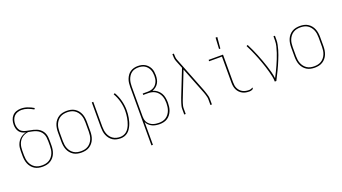

<svg xmlns="http://www.w3.org/2000/svg" viewBox="-69 -1425 4138 2321"><g transform="rotate(-20 2000.0 -264.5)"><path d="M250 8Q224 8 197.5 2.5Q171 -3 148.5 -17Q126 -31 109 -51.5Q92 -72 82 -96.5Q72 -121 68 -147.5Q64 -174 64 -200V-259Q64 -281 66.5 -302.5Q69 -324 76.5 -344Q84 -364 96 -382Q108 -400 124 -414Q140 -428 159.5 -437.5Q179 -447 200 -451Q177 -456 155 -467Q133 -478 118.5 -497.5Q104 -517 98 -540.5Q92 -564 92 -588Q92 -619 101 -648.5Q110 -678 130.5 -700.5Q151 -723 180.5 -733Q210 -743 240 -743Q283 -743 324 -728.5Q365 -714 401 -692L391 -677Q357 -697 319 -711Q281 -725 241 -725Q215 -725 189 -716Q163 -707 145 -687.5Q127 -668 119 -641.5Q111 -615 111 -589Q111 -567 117 -545.5Q123 -524 136 -507Q149 -490 169.5 -481Q190 -472 211 -467Q232 -462 253.5 -458.5Q275 -455 296 -449.5Q317 -444 337 -436Q357 -428 374.5 -414.5Q392 -401 405 -383.5Q418 -366 425 -345.5Q432 -325 434 -303Q436 -281 436 -259V-200Q436 -174 432 -147.5Q428 -121 418 -96.5Q408 -72 391 -51.5Q374 -31 351.5 -17Q329 -3 302.5 2.5Q276 8 250 8ZM250 -10Q274 -10 297.5 -15Q321 -20 341.5 -33Q362 -46 377 -65Q392 -84 401 -106Q410 -128 413.5 -152Q417 -176 417 -200V-259Q417 -285 413.5 -310Q410 -335 398.5 -357Q387 -379 367.5 -395.5Q348 -412 324.5 -421.5Q301 -431 276.5 -436Q252 -441 227 -446Q205 -444 184.5 -436Q164 -428 146.5 -415Q129 -402 116.5 -384Q104 -366 96.5 -345.5Q89 -325 86 -303Q83 -281 83 -259V-200Q83 -176 86.5 -152Q90 -128 99 -106Q108 -84 123 -65Q138 -46 158.5 -33Q179 -20 202.5 -15Q226 -10 250 -10Z M750 8Q724 8 697.5 2.5Q671 -3 648.5 -17Q626 -31 609 -51.5Q592 -72 582 -96.5Q572 -121 568 -147.5Q564 -174 564 -200V-320Q564 -346 568 -372.5Q572 -399 582 -423.5Q592 -448 609 -468.5Q626 -489 648.5 -503Q671 -517 697.5 -522.5Q724 -528 750 -528Q776 -528 802.5 -522.5Q829 -517 851.5 -503Q874 -489 891 -468.5Q908 -448 918 -423.5Q928 -399 932 -372.5Q936 -346 936 -320V-200Q936 -174 932 -147.5Q928 -121 918 -96.5Q908 -72 891 -51.5Q874 -31 851.5 -17Q829 -3 802.5 2.5Q776 8 750 8ZM750 -10Q774 -10 797.5 -15Q821 -20 841.5 -33Q862 -46 877 -65Q892 -84 901 -106Q910 -128 913.5 -152Q917 -176 917 -200V-320Q917 -344 913.5 -368Q910 -392 901 -414Q892 -436 877 -455Q862 -474 841.5 -487Q821 -500 797.5 -505Q774 -510 750 -510Q726 -510 702.5 -505Q679 -500 658.5 -487Q638 -474 623 -455Q608 -436 599 -414Q590 -392 586.5 -368Q583 -344 583 -320V-200Q583 -176 586.5 -152Q590 -128 599 -106Q608 -84 623 -65Q638 -46 658.5 -33Q679 -20 702.5 -15Q726 -10 750 -10Z M1254 8Q1228 8 1202 2.5Q1176 -3 1154 -17Q1132 -31 1115.5 -52Q1099 -73 1089 -97.5Q1079 -122 1075.5 -148Q1072 -174 1072 -200V-520H1091V-200Q1091 -176 1094.5 -152.5Q1098 -129 1106.5 -107Q1115 -85 1129.5 -66Q1144 -47 1164 -34Q1184 -21 1207 -15.5Q1230 -10 1254 -10Q1276 -10 1297.5 -17.5Q1319 -25 1336 -39.5Q1353 -54 1365 -73Q1377 -92 1385.5 -112.5Q1394 -133 1399.5 -154.5Q1405 -176 1409 -198Q1413 -220 1415 -242.5Q1417 -265 1417 -287Q1417 -348 1401 -408Q1385 -468 1354 -521L1371 -530Q1403 -475 1419.5 -412.5Q1436 -350 1436 -287Q1436 -263 1434 -239Q1432 -215 1427.5 -191Q1423 -167 1416.5 -144Q1410 -121 1400 -99Q1390 -77 1376.5 -57Q1363 -37 1344 -22Q1325 -7 1301.5 0.5Q1278 8 1254 8Z M1572 215V-535Q1572 -560 1575 -585.5Q1578 -611 1587 -635Q1596 -659 1610.5 -680Q1625 -701 1646 -715.5Q1667 -730 1692 -736.5Q1717 -743 1742 -743Q1766 -743 1789 -738.5Q1812 -734 1832.5 -722.5Q1853 -711 1869 -693.5Q1885 -676 1895 -655Q1905 -634 1908.5 -610.5Q1912 -587 1912 -564Q1912 -538 1907 -512Q1902 -486 1889 -464Q1876 -442 1855 -425.5Q1834 -409 1810 -401Q1840 -393 1866 -373Q1892 -353 1908 -326Q1924 -299 1930 -267Q1936 -235 1936 -203Q1936 -177 1932.5 -151Q1929 -125 1919.5 -100.5Q1910 -76 1894 -54.5Q1878 -33 1856 -18.5Q1834 -4 1808 2Q1782 8 1756 8Q1732 8 1707 4Q1682 0 1660 -10.5Q1638 -21 1619.5 -38Q1601 -55 1591 -78V215ZM1753 -10Q1777 -10 1800.5 -15.5Q1824 -21 1844 -34.5Q1864 -48 1878.5 -67.5Q1893 -87 1901.5 -109.5Q1910 -132 1913.5 -156Q1917 -180 1917 -204Q1917 -228 1913.5 -251.5Q1910 -275 1901 -297Q1892 -319 1876.5 -338Q1861 -357 1841 -369Q1821 -381 1797.5 -386.5Q1774 -392 1750 -392H1687V-410H1750Q1770 -410 1789.5 -414Q1809 -418 1826.5 -427.5Q1844 -437 1857 -452.5Q1870 -468 1878.5 -486Q1887 -504 1890 -524Q1893 -544 1893 -564Q1893 -584 1889.5 -605Q1886 -626 1877.5 -645Q1869 -664 1855 -680Q1841 -696 1823 -706.5Q1805 -717 1784 -721Q1763 -725 1742 -725Q1719 -725 1696.5 -719Q1674 -713 1656 -699.5Q1638 -686 1625 -666.5Q1612 -647 1604.5 -625.5Q1597 -604 1594 -581Q1591 -558 1591 -535V-146L1592 -139Q1592 -119 1597.5 -100.5Q1603 -82 1614.5 -66.5Q1626 -51 1642 -39.5Q1658 -28 1676.5 -21.5Q1695 -15 1714 -12.5Q1733 -10 1753 -10Z M2072 0V-74Q2072 -91 2076 -107.5Q2080 -124 2085 -140Q2090 -156 2095.5 -172Q2101 -188 2107 -204L2240 -540L2199 -643Q2191 -663 2189 -684.5Q2187 -706 2187 -728V-735H2206V-728Q2206 -708 2208 -688Q2210 -668 2218 -649L2393 -204Q2399 -188 2404.5 -172Q2410 -156 2415 -140Q2420 -124 2424 -107.5Q2428 -91 2428 -74V0H2409V-74Q2409 -90 2405 -105.5Q2401 -121 2396.5 -136.5Q2392 -152 2386 -167.5Q2380 -183 2374 -198L2250 -514L2126 -198Q2120 -183 2114 -167.5Q2108 -152 2103.5 -136.5Q2099 -121 2095 -105.5Q2091 -90 2091 -74V0Z M2909 8Q2886 8 2863.5 4Q2841 0 2820.5 -11Q2800 -22 2784 -38.5Q2768 -55 2758 -75.5Q2748 -96 2744 -119Q2740 -142 2740 -165V-502H2575V-520H2760V-165Q2760 -145 2763 -124.5Q2766 -104 2775 -85.5Q2784 -67 2798 -52Q2812 -37 2830 -27.5Q2848 -18 2868.5 -14Q2889 -10 2909 -10Q2922 -10 2935 -14Q2948 -18 2958 -26V-8Q2948 0 2935 4Q2922 8 2909 8ZM2738 -600 2746 -744H2768L2755 -600Z M3237 0Q3237 -34 3229.5 -68Q3222 -102 3213 -135.5Q3204 -169 3193.5 -201.5Q3183 -234 3171.5 -266.5Q3160 -299 3147.5 -331Q3135 -363 3121.5 -395Q3108 -427 3093.5 -458Q3079 -489 3063 -520L3080 -528Q3100 -489 3118 -449.5Q3136 -410 3152.5 -369.5Q3169 -329 3184 -288Q3199 -247 3212.5 -205.5Q3226 -164 3237.5 -122Q3249 -80 3254 -37Q3272 -71 3289 -105.5Q3306 -140 3321.5 -175Q3337 -210 3351.5 -245.5Q3366 -281 3378 -317.5Q3390 -354 3399.5 -392Q3409 -430 3409 -468V-520H3428V-468Q3428 -437 3421.5 -406Q3415 -375 3406.5 -345Q3398 -315 3387 -285.5Q3376 -256 3364 -227Q3352 -198 3339.5 -169Q3327 -140 3313 -112Q3299 -84 3285 -56Q3271 -28 3257 0Z M3750 8Q3724 8 3697.5 2.5Q3671 -3 3648.5 -17Q3626 -31 3609 -51.5Q3592 -72 3582 -96.5Q3572 -121 3568 -147.5Q3564 -174 3564 -200V-320Q3564 -346 3568 -372.5Q3572 -399 3582 -423.5Q3592 -448 3609 -468.5Q3626 -489 3648.5 -503Q3671 -517 3697.5 -522.5Q3724 -528 3750 -528Q3776 -528 3802.5 -522.5Q3829 -517 3851.5 -503Q3874 -489 3891 -468.5Q3908 -448 3918 -423.5Q3928 -399 3932 -372.5Q3936 -346 3936 -320V-200Q3936 -174 3932 -147.5Q3928 -121 3918 -96.5Q3908 -72 3891 -51.5Q3874 -31 3851.5 -17Q3829 -3 3802.5 2.5Q3776 8 3750 8ZM3750 -10Q3774 -10 3797.5 -15Q3821 -20 3841.5 -33Q3862 -46 3877 -65Q3892 -84 3901 -106Q3910 -128 3913.5 -152Q3917 -176 3917 -200V-320Q3917 -344 3913.5 -368Q3910 -392 3901 -414Q3892 -436 3877 -455Q3862 -474 3841.5 -487Q3821 -500 3797.5 -505Q3774 -510 3750 -510Q3726 -510 3702.5 -505Q3679 -500 3658.5 -487Q3638 -474 3623 -455Q3608 -436 3599 -414Q3590 -392 3586.5 -368Q3583 -344 3583 -320V-200Q3583 -176 3586.5 -152Q3590 -128 3599 -106Q3608 -84 3623 -65Q3638 -46 3658.5 -33Q3679 -20 3702.5 -15Q3726 -10 3750 -10Z"/></g></svg>

Font: Iosevka Term Curly Thin
Style: Regular
Weight: 100
Designer: Belleve Invis
Foundry: Belleve Invis
Version: Version 32.3.0